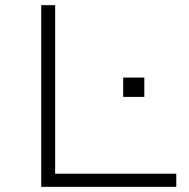

<svg xmlns="http://www.w3.org/2000/svg" viewBox="-20 -725 735 745"><path d="M140 0V-705H194V-51H664V0ZM458 -349V-424H540V-349Z"/></svg>

Font: Nunito Sans 7pt Expanded ExtraLight
Style: Regular
Weight: 250
Width: 7
Designer: Vernon Adams
Foundry: Vernon Adams
Version: Version 3.101;gftools[0.9.27]